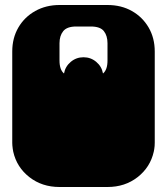

<svg xmlns="http://www.w3.org/2000/svg" viewBox="-20 -742 668 768"><path d="M218 6Q148 6 97.5 -33.5Q47 -73 33 -135Q32 -140 31 -146.5Q30 -153 29.5 -159.5Q29 -166 29 -170V-171Q29 -178 29 -179.5Q29 -181 29 -186.5Q29 -192 29 -209V-260Q29 -277 29 -281.5Q29 -286 29 -288Q29 -290 29 -296V-297Q29 -304 29 -305.5Q29 -307 29 -312.5Q29 -318 29 -334V-536Q29 -590 53.5 -632Q78 -674 121 -698Q164 -722 218 -722H410Q465 -722 507.5 -698Q550 -674 574.5 -632Q599 -590 599 -536V-334Q599 -318 599 -312.5Q599 -307 599 -305.5Q599 -304 599 -297V-296Q599 -290 599 -288Q599 -286 599 -281.5Q599 -277 599 -260V-209Q599 -193 599 -187.5Q599 -182 599 -180.5Q599 -179 599 -172V-171Q599 -165 598.5 -158Q598 -151 597 -145.5Q596 -140 595 -135Q581 -73 530.5 -33.5Q480 6 410 6ZM236 -448Q241 -476 263 -494.5Q285 -513 314 -513Q343 -513 365 -494.5Q387 -476 392 -448Q410 -463 410 -500V-569Q410 -599 395.5 -617.5Q381 -636 343 -636H285Q248 -636 233 -617.5Q218 -599 218 -569V-500Q218 -463 236 -448Z"/></svg>

Font: Danfo
Style: Regular
Weight: 400
Designer: Seyi Olusanya, David Udoh, Eyiyemi Adegbite, Mirko Velimirović
Version: Version 1.000